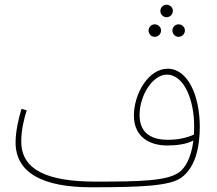

<svg xmlns="http://www.w3.org/2000/svg" viewBox="-20 -772 918 813"><path d="M685 -699C700 -699 712 -711 712 -726C712 -740 700 -752 685 -752C671 -752 659 -740 659 -726C659 -711 671 -699 685 -699ZM635 -616C650 -616 662 -628 662 -643C662 -657 650 -669 635 -669C621 -669 609 -657 609 -643C609 -628 621 -616 635 -616ZM736 -616C751 -616 763 -628 763 -643C763 -657 751 -669 736 -669C722 -669 710 -657 710 -643C710 -628 722 -616 736 -616ZM366 21C583 21 700 15 748 -20C810 -65 826 -155 826 -235C826 -366 776 -481 690 -481C607 -481 547 -373 547 -283C547 -187 620 -156 687 -156C729 -156 768 -161 799 -177C789 -100 763 -60 738 -42C687 -6 577 -3 385 -3C183 -3 70 -51 70 -173C70 -221 81 -266 93 -305L71 -311C58 -269 46 -214 46 -169C46 -39 163 21 366 21ZM571 -285C571 -370 628 -456 686 -456C763 -456 802 -341 802 -241C802 -227 802 -214 801 -202C773 -189 734 -180 691 -180C631 -180 571 -201 571 -285Z"/></svg>

Font: Noto Sans Arabic UI SmCn Th
Style: Regular
Weight: 100
Width: 4
Designer: Monotype Design Team, Nadine Chahine and Nizar Qandah
Foundry: Monotype Imaging Inc.
Version: Version 2.010